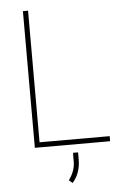

<svg xmlns="http://www.w3.org/2000/svg" viewBox="-60 -753 637 995"><g transform="rotate(-5 258.0 -256.0)"><path d="M124.5 -710.9C124.5 -710.9 97.7 -710.9 97.7 -710.9C97.7 -710.9 97.7 0 97.7 0C97.7 0 489.3 0 489.3 0C489.3 0 489.3 -26.4 489.3 -26.4C489.3 -26.4 124.5 -26.4 124.5 -26.4C124.5 -26.4 124.5 -710.9 124.5 -710.9ZM276.9 198.7C304.7 167 318.4 127.9 318.8 81.5C318.8 81.5 318.8 43 318.8 43C318.8 43 292.5 43 292.5 43C292.5 43 292 97.2 292 97.2C292 97.2 292 97.2 292 97.2C290 126.5 278.8 155.3 258.8 183.1C258.8 183.1 276.9 198.7 276.9 198.7C276.9 198.7 276.9 198.7 276.9 198.7Z"/></g></svg>

Font: WOX
Style: Regular
Weight: 500
Designer: Google
Foundry: ""
Version: ""